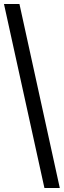

<svg xmlns="http://www.w3.org/2000/svg" viewBox="-20 -828 322 968"><path d="M204 120 0 -808H78L281.5 120Z"/></svg>

Font: Encode Sans Semi Condensed
Style: Regular
Weight: 400
Width: 4
Designer: Multiple Designers
Foundry: Impallari Type
Version: Version 2.000